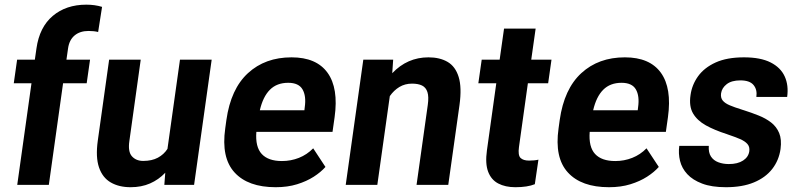

<svg xmlns="http://www.w3.org/2000/svg" viewBox="-20 -780 3376 810"><path d="M353.5 -649.4Q317.4 -649.4 294.7 -630.4Q272 -611.3 267.1 -575.7L260.3 -528.3H359.9L345.7 -428.7H246.1L186 0H52.7L112.8 -428.7H38.1L52.2 -528.3H127L133.8 -575.7Q146.5 -665.5 202.6 -712.9Q258.8 -760.3 344.2 -760.3Q380.4 -760.3 410.6 -751L394 -645Q377 -649.4 353.5 -649.4Z M739.3 -528.3H873L798.8 0H673.3L677.2 -51.3Q649.4 -22 613 -6.1Q576.7 9.8 531.2 9.8Q481.9 9.8 447.3 -10.3Q412.6 -30.3 397.7 -73.7Q382.8 -117.2 392.6 -187L440.4 -528.3H573.7L525.9 -186Q519 -140.1 536.6 -120.6Q554.2 -101.1 584 -101.1Q620.6 -101.1 646 -114.7Q671.4 -128.4 686.5 -151.9Z M1391.6 -285.6 1382.8 -223.6H1061.5Q1056.6 -160.2 1084.2 -130.4Q1111.8 -100.6 1169.4 -100.6Q1207 -100.6 1241 -114Q1274.9 -127.4 1301.3 -154.3L1353 -75.7Q1333.5 -53.7 1303.5 -34.4Q1273.4 -15.1 1233.4 -2.7Q1193.4 9.8 1143.1 9.8Q1026.4 9.8 969.5 -52.5Q912.6 -114.7 930.2 -238.3L935.1 -273.9Q953.6 -404.8 1026.1 -471.4Q1098.6 -538.1 1210 -538.1Q1314.9 -538.1 1361.8 -473.1Q1408.7 -408.2 1391.6 -285.6ZM1264.2 -314.9 1265.6 -327.1Q1272.5 -375 1256.3 -402.8Q1240.2 -430.7 1195.8 -430.7Q1147.9 -430.7 1118.7 -401.4Q1089.4 -372.1 1076.2 -314.9Z M1787.6 -538.1Q1835.4 -538.1 1868.4 -518.8Q1901.4 -499.5 1915 -455.3Q1928.7 -411.1 1918.5 -336.9L1871.1 0H1737.3L1784.7 -337.4Q1789.6 -372.1 1783.2 -391.6Q1776.9 -411.1 1760.5 -419.2Q1744.1 -427.2 1718.3 -427.2Q1688.5 -427.2 1665 -413.1Q1641.6 -398.9 1624.5 -374.5L1571.8 0H1438.5L1512.7 -528.3H1638.7L1634.8 -471.2Q1698.2 -538.1 1787.6 -538.1Z M2211.9 -102.5Q2235.4 -102.5 2251.5 -106.4L2236.3 -2.9Q2205.1 9.8 2154.3 9.8Q2111.8 9.8 2082 -5.9Q2052.2 -21.5 2039.3 -55.7Q2026.4 -89.8 2034.2 -145.5L2073.7 -428.7H1998L2012.2 -528.3H2087.9L2106.4 -659.2H2239.7L2221.2 -528.3H2306.6L2292.5 -428.7H2207L2169.4 -159.7Q2164.6 -125 2176 -113.8Q2187.5 -102.5 2211.9 -102.5Z M2797.9 -285.6 2789.1 -223.6H2467.8Q2462.9 -160.2 2490.5 -130.4Q2518.1 -100.6 2575.7 -100.6Q2613.3 -100.6 2647.2 -114Q2681.2 -127.4 2707.5 -154.3L2759.3 -75.7Q2739.7 -53.7 2709.7 -34.4Q2679.7 -15.1 2639.6 -2.7Q2599.6 9.8 2549.3 9.8Q2432.6 9.8 2375.7 -52.5Q2318.8 -114.7 2336.4 -238.3L2341.3 -273.9Q2359.9 -404.8 2432.4 -471.4Q2504.9 -538.1 2616.2 -538.1Q2721.2 -538.1 2768.1 -473.1Q2814.9 -408.2 2797.9 -285.6ZM2670.4 -314.9 2671.9 -327.1Q2678.7 -375 2662.6 -402.8Q2646.5 -430.7 2602.1 -430.7Q2554.2 -430.7 2524.9 -401.4Q2495.6 -372.1 2482.4 -314.9Z M3045.9 -214.4Q2994.1 -231 2957.8 -251.2Q2921.4 -271.5 2903.8 -301.5Q2886.2 -331.5 2893.1 -378.4Q2898.9 -421.9 2925 -458.3Q2951.2 -494.6 2999 -516.4Q3046.9 -538.1 3118.7 -538.1Q3188.5 -538.1 3231 -516.6Q3273.4 -495.1 3290.5 -457.5Q3307.6 -419.9 3300.8 -371.1H3170.9Q3175.3 -401.4 3159.2 -421.1Q3143.1 -440.9 3103.5 -440.9Q3066.4 -440.9 3045.9 -425Q3025.4 -409.2 3022 -386.2Q3019.5 -367.2 3029.1 -355.7Q3038.6 -344.2 3058.8 -335.7Q3079.1 -327.1 3108.9 -317.9Q3110.8 -316.9 3113.3 -316.4Q3115.7 -315.9 3118.2 -314.9Q3150.4 -304.7 3180.4 -292.7Q3210.4 -280.8 3233.2 -263.2Q3255.9 -245.6 3267.1 -218.8Q3278.3 -191.9 3272.9 -151.4Q3266.1 -103.5 3237.8 -67.1Q3209.5 -30.8 3160.6 -10.5Q3111.8 9.8 3042.5 9.8Q2982.4 9.8 2942.4 -5.4Q2902.3 -20.5 2879.4 -45.4Q2856.4 -70.3 2848.9 -101.3Q2841.3 -132.3 2845.7 -164.6H2970.2Q2968.3 -136.7 2979.2 -119.9Q2990.2 -103 3010.3 -95.5Q3030.3 -87.9 3054.7 -87.9Q3092.3 -87.9 3115 -102.8Q3137.7 -117.7 3141.1 -142.1Q3143.6 -160.6 3133.1 -172.6Q3122.6 -184.6 3101.6 -193.6Q3080.6 -202.6 3051.3 -212.4Q3048.3 -213.4 3045.9 -214.4Z"/></svg>

Font: Robert Sans ExtraBold
Style: Italic
Weight: 800
Italic angle: -8°
Designer: Christian Robertson (extended by Adam Twardoch)
Foundry: Google
Version: Version 12.135;April 2, 2019;FontCreator 11.5.0.2425 64-bit;